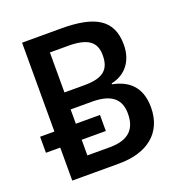

<svg xmlns="http://www.w3.org/2000/svg" viewBox="-129 -824 877 934"><g transform="rotate(-20 309.5 -357.0)"><path d="M87 0H330C478 0 569 -74 569 -204C569 -315 506 -359 429 -374V-379C504 -394 549 -453 549 -536C549 -667 462 -714 289 -714H87V-254H13V-171H87ZM198 -416V-623H292C391 -623 435 -594 435 -523C435 -453 403 -416 303 -416ZM198 -90V-171H323V-254H198V-328H309C417 -328 453 -282 453 -214C453 -140 418 -90 314 -90Z"/></g></svg>

Font: Noto Sans Thai Medium
Style: Regular
Weight: 500
Designer: Monotype Design Team
Foundry: Monotype Imaging Inc.
Version: Version 1.901